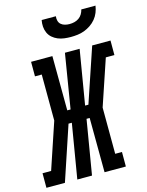

<svg xmlns="http://www.w3.org/2000/svg" viewBox="-176 -1039 861 1123"><g transform="rotate(-15 254.5 -477.5)"><path d="M-38 0V-88H14L108 -368L107 -647H66V-735H195L197 -406H217L271 -735H360L305 -406H325L436 -735H547V-647H495L401 -368L402 -88H443V0H314L312 -329H293L238 0H149L204 -329H184L74 0ZM329 -815Q309 -815 289 -817.5Q269 -820 251 -827.5Q233 -835 218.5 -847.5Q204 -860 196 -877.5Q188 -895 186.5 -915Q185 -935 189 -955H275Q273 -941 276.5 -927.5Q280 -914 290 -905.5Q300 -897 313.5 -893.5Q327 -890 341 -890Q356 -890 370.5 -893.5Q385 -897 397.5 -905.5Q410 -914 418 -927.5Q426 -941 429 -955H515Q512 -934 504 -914Q496 -894 482 -877Q468 -860 449.5 -847.5Q431 -835 411 -827.5Q391 -820 370 -817.5Q349 -815 329 -815Z"/></g></svg>

Font: Iosevka Curly Slab SmBdObl
Style: Regular
Weight: 600
Italic angle: -9°
Monospace: yes
Designer: Belleve Invis
Foundry: Belleve Invis
Version: Version 11.0.0; ttfautohint (v1.8.3)